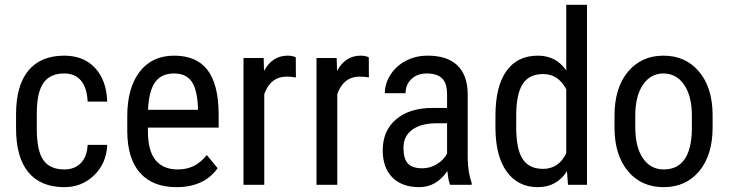

<svg xmlns="http://www.w3.org/2000/svg" viewBox="-20 -770 3036 800"><path d="M248 -64Q291 -64 316.9 -90.6Q342.8 -117.2 345.2 -166.5H426.8Q423.8 -90.3 372.8 -40.3Q321.8 9.8 248 9.8Q149.9 9.8 98.4 -52Q46.9 -113.8 46.9 -235.8V-293.9Q46.9 -413.6 98.1 -475.8Q149.4 -538.1 247.6 -538.1Q328.6 -538.1 376.2 -486.8Q423.8 -435.5 426.8 -346.7H345.2Q342.3 -405.3 317.1 -434.6Q292 -463.9 247.6 -463.9Q189.9 -463.9 162.1 -426Q134.3 -388.2 133.3 -301.8V-234.4Q133.3 -141.1 160.9 -102.5Q188.5 -64 248 -64Z M715.3 9.8Q616.7 9.8 564 -49.1Q511.2 -107.9 510.3 -221.7V-285.6Q510.3 -403.8 561.8 -470.9Q613.3 -538.1 705.6 -538.1Q798.3 -538.1 844.2 -479Q890.1 -419.9 891.1 -294.9V-238.3H596.2V-226.1Q596.2 -141.1 628.2 -102.5Q660.2 -64 720.2 -64Q758.3 -64 787.4 -78.4Q816.4 -92.8 841.8 -124L886.7 -69.3Q830.6 9.8 715.3 9.8ZM705.6 -463.9Q651.9 -463.9 626 -427Q600.1 -390.1 596.7 -312.5H804.7V-324.2Q801.3 -399.4 777.6 -431.6Q753.9 -463.9 705.6 -463.9Z M1212.9 -447.3Q1194.8 -450.7 1173.8 -450.7Q1107.4 -450.7 1081.1 -377.9V0H994.6V-528.3H1078.6L1080.1 -474.6Q1114.7 -538.1 1178.2 -538.1Q1198.7 -538.1 1212.4 -531.2Z M1517.1 -447.3Q1499 -450.7 1478 -450.7Q1411.6 -450.7 1385.3 -377.9V0H1298.8V-528.3H1382.8L1384.3 -474.6Q1418.9 -538.1 1482.4 -538.1Q1502.9 -538.1 1516.6 -531.2Z M1855.5 0Q1847.7 -17.1 1844.2 -57.6Q1798.3 9.8 1727.1 9.8Q1655.3 9.8 1615 -30.5Q1574.7 -70.8 1574.7 -144Q1574.7 -224.6 1629.4 -272Q1684.1 -319.3 1779.3 -320.3H1842.8V-376.5Q1842.8 -423.8 1821.8 -443.8Q1800.8 -463.9 1757.8 -463.9Q1718.8 -463.9 1694.3 -440.7Q1669.9 -417.5 1669.9 -381.8H1583.5Q1583.5 -422.4 1607.4 -459.2Q1631.3 -496.1 1671.9 -517.1Q1712.4 -538.1 1762.2 -538.1Q1843.3 -538.1 1885.5 -497.8Q1927.7 -457.5 1928.7 -380.4V-113.8Q1929.2 -52.7 1945.3 -7.8V0ZM1740.2 -68.8Q1772 -68.8 1800.8 -86.4Q1829.6 -104 1842.8 -130.4V-256.3H1793.9Q1732.4 -255.4 1696.8 -228.8Q1661.1 -202.1 1661.1 -154.3Q1661.1 -109.4 1679.2 -89.1Q1697.3 -68.8 1740.2 -68.8Z M2044.4 -288.1Q2044.4 -410.2 2090.1 -474.1Q2135.7 -538.1 2221.2 -538.1Q2296.9 -538.1 2339.4 -476.6V-750H2425.8V0H2346.7L2342.3 -56.6Q2299.8 9.8 2220.7 9.8Q2138.7 9.8 2092 -54Q2045.4 -117.7 2044.4 -233.9ZM2130.9 -238.8Q2130.9 -149.9 2157.2 -108.2Q2183.6 -66.4 2243.2 -66.4Q2307.6 -66.4 2339.4 -131.3V-397.9Q2306.2 -461.4 2243.7 -461.4Q2184.1 -461.4 2157.7 -419.7Q2131.3 -377.9 2130.9 -291.5Z M2540.5 -288.6Q2540.5 -403.8 2596.4 -470.9Q2652.3 -538.1 2744.1 -538.1Q2835.9 -538.1 2891.8 -472.7Q2947.8 -407.2 2949.2 -294.4V-238.8Q2949.2 -124 2893.6 -57.1Q2837.9 9.8 2745.1 9.8Q2653.3 9.8 2597.9 -55.2Q2542.5 -120.1 2540.5 -231ZM2627 -238.8Q2627 -157.2 2658.9 -110.6Q2690.9 -64 2745.1 -64Q2859.4 -64 2862.8 -229V-288.6Q2862.8 -369.6 2830.6 -416.7Q2798.3 -463.9 2744.1 -463.9Q2690.9 -463.9 2658.9 -416.7Q2627 -369.6 2627 -289.1Z"/></svg>

Font: Roboto Condensed
Style: Regular
Weight: 400
Designer: Google
Version: Version 2.001047; 2015